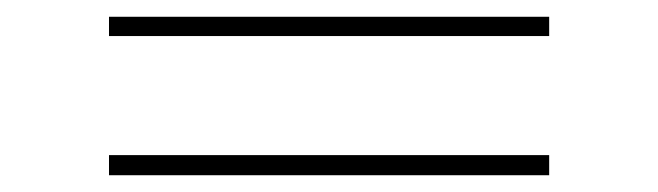

<svg xmlns="http://www.w3.org/2000/svg" viewBox="-20 -395 785 229"><path d="M110 -352V-375H635V-352ZM110 -186V-210H635V-186Z"/></svg>

Font: Lexend Mega Thin
Style: Regular
Weight: 250
Version: Version 1.007